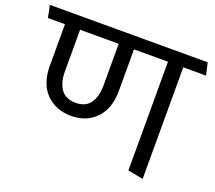

<svg xmlns="http://www.w3.org/2000/svg" viewBox="-128 -839 1138 1014"><g transform="rotate(20 440.5 -332.0)"><path d="M487 -378Q487 -278 433.5 -222.5Q380 -167 293 -167Q206 -168 152.5 -223Q99 -278 99 -378V-611H3Q0 -628 -3.5 -645.5Q-7 -663 -11 -680H876Q880 -663 884 -645.5Q888 -628 892 -611H764V16L678 0V-611H487ZM184 -611V-378Q184 -315 210 -278Q236 -241 294 -240Q350 -241 375.5 -278Q401 -315 401 -378V-611Z"/></g></svg>

Font: Palanquin
Style: Regular
Weight: 400
Designer: Pria Ravichandran
Version: Version 1.0.4